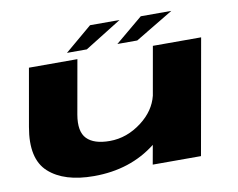

<svg xmlns="http://www.w3.org/2000/svg" viewBox="-80 -849 1193 962"><g transform="rotate(-10 516.0 -368.0)"><path d="M623 0 640.5 -97.5Q509.5 5.5 324 5.5Q172.5 5.5 94.8 -64.8Q17 -135 45 -293.5L96.5 -586H343L294.5 -312.5Q280 -228 316 -191Q352 -154 432 -154Q520 -154 596 -212.5Q665 -265.5 683.5 -340L727 -586H972.5L868.5 0ZM553.5 -626 693 -742.5H848.5L654.5 -626ZM297 -626 435 -742.5H585L398 -626Z"/></g></svg>

Font: Anybody UltraExpanded ExtraBold
Style: Italic
Weight: 800
Width: 9
Italic angle: -10°
Designer: Tyler Finck
Foundry: Etcetera Type Company
Version: Version 1.010; ttfautohint (v1.8.3) -l 8 -r 50 -G 200 -x 14 